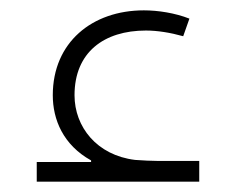

<svg xmlns="http://www.w3.org/2000/svg" viewBox="-20 -358 482 371"><path d="M51 -45V-7H365V-47H286C274 -47 254 -48 241 -49C167 -58 124 -113 124 -174C124 -257 181 -299 262 -299C284 -299 309 -295 334 -288L346 -322C318 -333 285 -338 258 -338C158 -338 82 -276 82 -174C82 -127 102 -78 156 -48V-45Z"/></svg>

Font: Noto Sans Syriac Extralight
Style: Regular
Weight: 200
Designer: Patrick Giasson and the Monotype Design Team
Foundry: Monotype Imaging Inc.
Version: Version 3.000